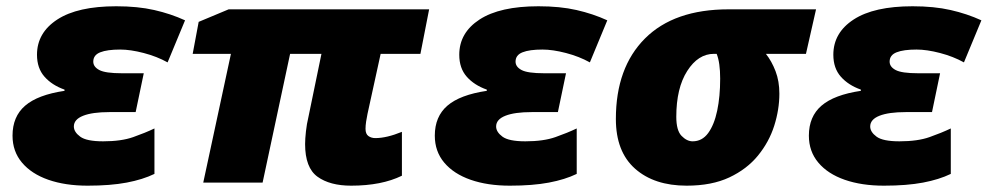

<svg xmlns="http://www.w3.org/2000/svg" viewBox="-20 -583 3153 613"><path d="M259.8 9.8Q188.5 9.8 134.5 -9Q80.6 -27.8 50.3 -63.7Q20 -99.6 20 -149.9Q20 -210.9 60.3 -245.6Q100.6 -280.3 186 -293V-296.9Q146 -311 122.1 -338.1Q98.1 -365.2 98.1 -408.2Q98.1 -478.5 163.1 -520.8Q228 -563 351.1 -563Q419.9 -563 472.4 -551Q524.9 -539.1 570.8 -518.1L515.1 -383.8Q481 -402.8 438.7 -413.8Q396.5 -424.8 363.8 -424.8Q322.3 -424.8 300 -416Q277.8 -407.2 277.8 -386.2Q277.8 -369.6 297.1 -359.4Q316.4 -349.1 369.1 -349.1H439L413.1 -225.1H329.1Q274.9 -225.1 245.4 -213.4Q215.8 -201.7 215.8 -179.2Q215.8 -161.6 236.1 -146.7Q256.3 -131.8 309.1 -131.8Q367.2 -131.8 405.3 -145.3Q443.4 -158.7 473.1 -172.9V-27.8Q436 -9.8 384.3 0Q332.5 9.8 259.8 9.8Z M1101.1 9.8Q1033.2 9.8 993.7 -18.8Q954.1 -47.4 954.1 -123Q954.1 -139.6 956.8 -163.8Q959.5 -188 964.4 -208L1006.3 -411.1H906.2L818.4 0H628.9L717.3 -411.1H595.2L614.3 -513.2L710 -553.2H1350.1L1322.3 -411.1H1195.3L1153.3 -219.2Q1150.9 -208 1148.9 -194.8Q1147 -181.6 1147 -171.9Q1147 -155.3 1156.2 -148.7Q1165.5 -142.1 1178.2 -142.1Q1214.4 -142.1 1263.2 -162.1V-22Q1198.2 9.8 1101.1 9.8Z M1607.9 9.8Q1536.6 9.8 1482.7 -9Q1428.7 -27.8 1398.4 -63.7Q1368.2 -99.6 1368.2 -149.9Q1368.2 -210.9 1408.4 -245.6Q1448.7 -280.3 1534.2 -293V-296.9Q1494.1 -311 1470.2 -338.1Q1446.3 -365.2 1446.3 -408.2Q1446.3 -478.5 1511.2 -520.8Q1576.2 -563 1699.2 -563Q1768.1 -563 1820.6 -551Q1873 -539.1 1918.9 -518.1L1863.3 -383.8Q1829.1 -402.8 1786.9 -413.8Q1744.6 -424.8 1711.9 -424.8Q1670.4 -424.8 1648.2 -416Q1626 -407.2 1626 -386.2Q1626 -369.6 1645.3 -359.4Q1664.6 -349.1 1717.3 -349.1H1787.1L1761.2 -225.1H1677.2Q1623 -225.1 1593.5 -213.4Q1564 -201.7 1564 -179.2Q1564 -161.6 1584.2 -146.7Q1604.5 -131.8 1657.2 -131.8Q1715.3 -131.8 1753.4 -145.3Q1791.5 -158.7 1821.3 -172.9V-27.8Q1784.2 -9.8 1732.4 0Q1680.7 9.8 1607.9 9.8Z M2172.4 9.8Q2068.8 9.8 2007.6 -44.4Q1946.3 -98.6 1946.3 -203.1Q1946.3 -367.2 2039.3 -460.2Q2132.3 -553.2 2306.2 -553.2H2585.4L2553.2 -411.1H2425.3Q2443.8 -387.7 2456.1 -355.7Q2468.3 -323.7 2468.3 -284.2Q2468.3 -233.4 2451.9 -181.6Q2435.5 -129.9 2400.1 -86.4Q2364.7 -43 2308.6 -16.6Q2252.4 9.8 2172.4 9.8ZM2191.4 -131.8Q2221.7 -131.8 2241 -158.2Q2260.3 -184.6 2269.8 -229.7Q2279.3 -274.9 2279.3 -332Q2279.3 -383.3 2268.1 -411.1H2259.3Q2209 -411.1 2174.1 -356.4Q2139.2 -301.8 2139.2 -210Q2139.2 -166.5 2156 -149.2Q2172.9 -131.8 2191.4 -131.8Z M2802.2 9.8Q2731 9.8 2677 -9Q2623 -27.8 2592.8 -63.7Q2562.5 -99.6 2562.5 -149.9Q2562.5 -210.9 2602.8 -245.6Q2643.1 -280.3 2728.5 -293V-296.9Q2688.5 -311 2664.6 -338.1Q2640.6 -365.2 2640.6 -408.2Q2640.6 -478.5 2705.6 -520.8Q2770.5 -563 2893.6 -563Q2962.4 -563 3014.9 -551Q3067.4 -539.1 3113.3 -518.1L3057.6 -383.8Q3023.4 -402.8 2981.2 -413.8Q2939 -424.8 2906.2 -424.8Q2864.7 -424.8 2842.5 -416Q2820.3 -407.2 2820.3 -386.2Q2820.3 -369.6 2839.6 -359.4Q2858.9 -349.1 2911.6 -349.1H2981.4L2955.6 -225.1H2871.6Q2817.4 -225.1 2787.8 -213.4Q2758.3 -201.7 2758.3 -179.2Q2758.3 -161.6 2778.6 -146.7Q2798.8 -131.8 2851.6 -131.8Q2909.7 -131.8 2947.8 -145.3Q2985.8 -158.7 3015.6 -172.9V-27.8Q2978.5 -9.8 2926.8 0Q2875 9.8 2802.2 9.8Z"/></svg>

Font: Open Sans ExtraBold
Style: Italic
Weight: 800
Italic angle: -12°
Designer: Monotype Design Team
Foundry: Monotype Imaging Inc.
Version: Version 3.000; ttfautohint (v1.8.4)